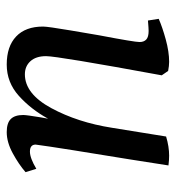

<svg xmlns="http://www.w3.org/2000/svg" viewBox="4 -520 523 571"><g transform="rotate(90 265.5 -234.5)"><path d="M147 -110Q147 -80 162 -63.5Q177 -47 201 -47Q259 -47 301.5 -125.5Q344 -204 360 -306L386 -467Q416 -476 443 -476Q456 -476 472 -474L454 -359Q439 -268 426.5 -189Q414 -110 410 -79Q410 -62 431 -62Q450 -62 482 -81L492 -49Q469 -29 436 -11Q403 7 373 7Q346 7 334 -5Q322 -17 322 -42Q322 -52 329 -94L333 -116Q305 -65 265 -29Q225 7 172 7Q118 7 88.5 -21Q59 -49 59 -101Q59 -115 70.5 -183Q82 -251 85 -268Q105 -373 105 -388Q105 -401 97.5 -408Q90 -415 72 -415Q65 -415 41 -413L36 -445Q61 -456 97.5 -466Q134 -476 164 -476Q176 -476 191 -473L204 -454Q147 -144 147 -110Z"/></g></svg>

Font: Caladea
Style: Italic
Weight: 400
Italic angle: -9°
Designer: Carolina Giovagnoli and Andres Torresi
Foundry: Carolina Giovagnoli & Andres Torresi
Version: Version 1.001